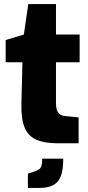

<svg xmlns="http://www.w3.org/2000/svg" viewBox="-20 -709 436 950"><path d="M264 0Q199 0 158.5 -18.5Q118 -37 101 -80Q84 -123 86 -197L91 -401H8V-511L98 -538L120 -689H257V-538H374V-401H257V-198Q257 -181 260 -169.5Q263 -158 269 -150.5Q275 -143 283 -139.5Q291 -136 301 -135L369 -128V0ZM118 221V150L144 142Q162 136 171.5 130Q181 124 185 111.5Q189 99 189 76H293Q293 127 282.5 158.5Q272 190 246 205.5Q220 221 174 221Z"/></svg>

Font: Exo Thin ExtraBold
Style: Regular
Weight: 800
Version: Version 2.000